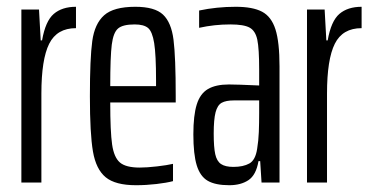

<svg xmlns="http://www.w3.org/2000/svg" viewBox="-20 -538 1095 566"><path d="M43 -510H95L100 -419H104Q114 -476 138.5 -497Q163 -518 204 -518V-455Q148 -455 125 -409Q102 -363 102 -262V0H43Z M498 -236H305Q305 -150 310.5 -112Q316 -74 333.5 -59Q351 -44 392 -44Q413 -44 443 -47.5Q473 -51 490 -55V-4Q471 1 441 4.5Q411 8 381 8Q320 8 291.5 -15.5Q263 -39 254 -91.5Q245 -144 245 -254Q245 -366 252 -417Q259 -468 287 -493Q315 -518 379 -518Q436 -518 460.5 -495Q485 -472 491.5 -421Q498 -370 498 -255ZM305 -284H440V-301Q440 -377 434.5 -411Q429 -445 416.5 -455.5Q404 -466 377 -466Q342 -466 328 -454Q314 -442 309.5 -406.5Q305 -371 305 -284Z M550 -142Q550 -198 560 -230Q570 -262 593 -275.5Q616 -289 655 -289Q678 -289 744 -286V-332Q744 -395 738.5 -421Q733 -447 716 -456.5Q699 -466 659 -466Q612 -466 567 -456V-507Q619 -518 675 -518Q725 -518 752.5 -503.5Q780 -489 792 -451.5Q804 -414 804 -342V0H751L747 -63H742Q735 -22 712.5 -7Q690 8 656 8Q615 8 592.5 -5Q570 -18 560 -50.5Q550 -83 550 -142ZM738 -99Q742 -123 743 -149Q744 -175 744 -204V-242H670Q646 -242 633.5 -235Q621 -228 615.5 -207Q610 -186 610 -144Q610 -104 614.5 -83.5Q619 -63 631.5 -54.5Q644 -46 668 -46Q697 -46 715 -56Q733 -66 738 -99Z M885 -510H937L942 -419H946Q956 -476 980.5 -497Q1005 -518 1046 -518V-455Q990 -455 967 -409Q944 -363 944 -262V0H885Z"/></svg>

Font: Saira Ultra Condensed
Style: Regular
Weight: 400
Width: 1
Designer: Hector Gatti with collaboration of the Omnibus-Type team
Foundry: Omnibus-Type
Version: Version 1.001; ttfautohint (v1.8)